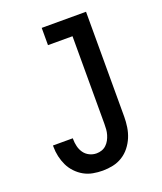

<svg xmlns="http://www.w3.org/2000/svg" viewBox="-138 -824 775 920"><g transform="rotate(-20 250.0 -363.5)"><path d="M227 8Q202 8 177.5 3.5Q153 -1 131.5 -13Q110 -25 92.5 -43.5Q75 -62 64.5 -84Q54 -106 48.5 -130.5Q43 -155 43 -180V-187H144V-183Q144 -164 148.5 -145.5Q153 -127 163.5 -112Q174 -97 191 -88.5Q208 -80 227 -80Q241 -80 254 -84.5Q267 -89 277 -98.5Q287 -108 293.5 -120Q300 -132 304 -145.5Q308 -159 309 -172.5Q310 -186 310 -200V-647H185V-735H411V-200Q411 -174 407 -147.5Q403 -121 393 -97Q383 -73 366.5 -52Q350 -31 327.5 -17Q305 -3 279 2.5Q253 8 227 8Z"/></g></svg>

Font: Iosevka Term Semibold
Style: Regular
Weight: 600
Monospace: yes
Designer: Belleve Invis
Foundry: Belleve Invis
Version: Version 31.4.0